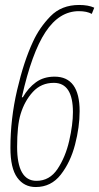

<svg xmlns="http://www.w3.org/2000/svg" viewBox="-20 -744 400 774"><path d="M124 10Q186 10 225 -40Q264 -90 282.5 -161Q301 -232 301 -296Q301 -435 200 -435Q156 -435 125 -412.5Q94 -390 72 -352H68Q108 -531 163.5 -615Q219 -699 298 -699Q330 -699 350 -688L360 -713Q336 -724 299 -724Q228 -724 183.5 -678.5Q139 -633 113 -576Q76 -497 49 -381Q22 -265 22 -148Q22 -66 49.5 -28Q77 10 124 10ZM127 -15Q49 -15 49 -152Q49 -238 63 -284Q79 -337 112.5 -373.5Q146 -410 197 -410Q274 -410 274 -292Q274 -242 259 -176.5Q244 -111 212 -63Q180 -15 127 -15Z"/></svg>

Font: Noto Sans Display Condensed Thin
Style: Italic
Weight: 250
Width: 3
Italic angle: -12°
Designer: Monotype Design Team
Foundry: Monotype Imaging Inc.
Version: Version 1.900